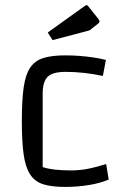

<svg xmlns="http://www.w3.org/2000/svg" viewBox="-20 -727 493 756"><path d="M237 9Q183 9 150 -1.5Q117 -12 98.5 -40.5Q80 -69 73 -119.5Q66 -170 66 -250Q66 -331 73 -381.5Q80 -432 98.5 -460Q117 -488 150.5 -498.5Q184 -509 237 -509Q263 -509 291 -507Q319 -505 346.5 -501Q374 -497 397 -491L385 -428Q347 -436 310.5 -440Q274 -444 238 -444Q187 -444 167.5 -424.5Q148 -405 148 -357V-69Q187 -56 260 -56Q291 -56 321.5 -61.5Q352 -67 398 -81L408 -20Q376 -6 330.5 1.5Q285 9 237 9ZM187 -569 168 -599 313 -703Q319 -707 320 -707Q324 -707 327 -703L366 -654Q372 -646 372 -643Q372 -638 365 -633L341 -614Q337 -610 333 -608Q329 -606 320 -604Z"/></svg>

Font: Changa Light
Style: Regular
Weight: 300
Designer: Eduardo Rodriguez Tunni
Foundry: Eduardo Rodriguez Tunni
Version: Version 3.002; ttfautohint (v1.8.2)